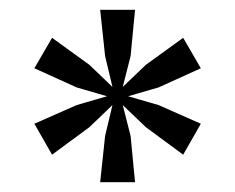

<svg xmlns="http://www.w3.org/2000/svg" viewBox="-20 -673 479 391"><path d="M230 -459 246 -396 255 -302H184L194 -396L209 -459V-496L194 -559L184 -653H255L246 -559L230 -496ZM241 -477 303 -459 389 -421 353 -358 277 -414 230 -459 198 -477 136 -495 50 -534 86 -596 162 -541 209 -496ZM209 -459 162 -414 86 -358 50 -421 136 -459 198 -477 230 -496 277 -541 353 -596 389 -534 303 -495 241 -477Z"/></svg>

Font: Rasa
Style: Regular
Weight: 400
Designer: Anna Giedrys (Yrsa+Rasa design), David Brezina (Yrsa art-direction, Rasa art-direction, design)
Foundry: Rosetta Type Foundry
Version: Version 2.004